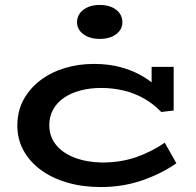

<svg xmlns="http://www.w3.org/2000/svg" viewBox="-20 -741 790 775"><path d="M387 14Q313 14 251.5 -4Q190 -22 145 -55Q100 -88 75 -133.5Q50 -179 50 -234Q50 -291 74 -336.5Q98 -382 140.5 -415Q183 -448 239 -465.5Q295 -483 359 -483Q421 -483 472 -468.5Q523 -454 564.5 -428Q606 -402 635 -367L592 -366V-471H681V-295L631 -289Q599 -322 561 -343.5Q523 -365 479.5 -375.5Q436 -386 388 -386Q342 -386 303.5 -375.5Q265 -365 237 -345.5Q209 -326 194 -298Q179 -270 179 -236Q179 -190 206 -156.5Q233 -123 281.5 -104.5Q330 -86 392 -85Q468 -85 530.5 -107Q593 -129 645 -165L692 -82Q632 -40 554 -13Q476 14 387 14ZM382 -584Q342 -584 316.5 -603Q291 -622 291 -651Q291 -682 316.5 -701.5Q342 -721 382 -721Q424 -721 449 -701.5Q474 -682 474 -651Q474 -622 449 -603Q424 -584 382 -584Z"/></svg>

Font: BioRhyme SemiExpanded SemiBold
Style: Regular
Weight: 600
Width: 6
Designer: Aoife Mooney
Foundry: Aoife Mooney Type
Version: Version 1.600;gftools[0.9.33]